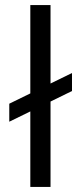

<svg xmlns="http://www.w3.org/2000/svg" viewBox="-20 -740 322 760"><path d="M16.7 -329.5 265 -451V-379.7L16.7 -258.2ZM100 -720H180V0H100Z"/></svg>

Font: Oak Sans Light
Style: Regular
Weight: 400
Designer: Erik Kennedy, Walven
Foundry: Erik Kennedy, Walven
Version: Version 1.100;Glyphs 3.1.2 (3151)